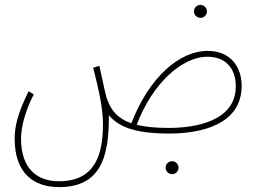

<svg xmlns="http://www.w3.org/2000/svg" viewBox="-20 -533 1053 785"><path d="M800 -460C814 -460 826 -472 826 -486C826 -501 814 -513 800 -513C785 -513 773 -501 773 -486C773 -472 785 -460 800 -460ZM221 232C386 232 427 118 425 -62C464 -17 524 13 674 13C796 13 968 -21 968 -182C968 -260 922 -325 829 -325C713 -325 589 -216 517 -29C462 -48 436 -80 420 -122C409 -150 404 -188 386 -264L361 -256C381 -177 401 -94 401 -26C401 101 368 208 221 208C138 208 66 163 66 34C66 -17 85 -83 118 -147L97 -160C51 -67 40 -15 40 35C40 176 119 232 221 232ZM828 -301C904 -301 944 -252 944 -180C944 -38 780 -10 671 -10C616 -10 573 -14 539 -23C601 -188 722 -301 828 -301ZM684 179C698 179 710 167 710 153C710 138 698 126 684 126C669 126 657 138 657 153C657 167 669 179 684 179Z"/></svg>

Font: Noto Sans Arabic ExtCond Thin
Style: Regular
Weight: 100
Width: 2
Designer: Monotype Design Team, Nadine Chahine, Nizar Qandah and Khaled Hosny
Foundry: Monotype Imaging Inc.
Version: Version 2.012